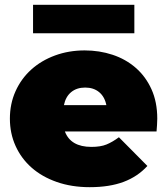

<svg xmlns="http://www.w3.org/2000/svg" viewBox="-20 -766 693 796"><path d="M421 -330Q414 -365 391 -384Q368 -403 333 -403Q298 -403 275 -384Q252 -365 245 -330ZM352 10Q277 10 215.5 -11.5Q154 -33 111 -71Q68 -109 44.5 -161Q21 -213 21 -274Q21 -336 44.5 -388Q68 -440 109.5 -477.5Q151 -515 208 -536Q265 -557 331 -557Q392 -557 446.5 -539Q501 -521 542.5 -485Q584 -449 608 -396Q632 -343 632 -274Q632 -262 631 -247.5Q630 -233 629 -221H249Q273 -157 359 -157Q397 -157 421.5 -167Q446 -177 473 -197L591 -78Q551 -34 492.5 -12Q434 10 352 10ZM117 -628V-746H537V-628Z"/></svg>

Font: Montserrat-Alt1 Black
Style: Regular
Weight: 900
Designer: Differentunic
Foundry: Differentunic
Version: Version 7.222